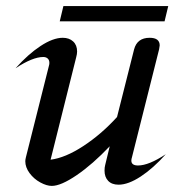

<svg xmlns="http://www.w3.org/2000/svg" viewBox="-20 -600 589 630"><path d="M63 -71Q63 -76 65 -84L141 -386Q142 -389 142 -394Q142 -403 136.5 -408Q131 -413 122 -413Q87 -413 31 -376Q72 -422 113 -449Q154 -476 186 -476Q207 -476 220 -464Q233 -452 233 -431Q233 -423 230 -412L146 -76Q194 -82 253 -120.5Q312 -159 364 -216L420 -438Q430 -476 471 -476Q504 -476 504 -451Q504 -448 502 -438L413 -84Q411 -78 411 -73Q411 -57 433 -57Q468 -57 524 -94Q483 -48 442 -21Q401 6 369 6Q347 6 335 -6.5Q323 -19 323 -40Q323 -51 325 -58L340 -120Q284 -61 232 -25.5Q180 10 150 10Q133 10 112 -1.5Q91 -13 77 -32Q63 -51 63 -71ZM188 -580H532L520 -530H176Z"/></svg>

Font: Srisakdi
Style: Bold
Weight: 700
Designer: Cadson Demak Co.,Ltd.
Foundry: Cadson Demak Co.,Ltd.
Version: Version 1.000